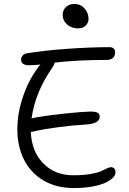

<svg xmlns="http://www.w3.org/2000/svg" viewBox="-20 -935 653 974"><path d="M375 -791Q342.8 -791 320.3 -810.8Q297.9 -830.6 297.9 -859.9Q297.9 -883.3 314.5 -899.2Q331.1 -915 356 -915Q388.7 -915 408.9 -892.1Q429.2 -869.1 429.2 -838.9Q429.2 -820.3 415.5 -805.7Q401.9 -791 375 -791ZM154.8 -269Q144.5 -266.1 136.2 -266.1Q140.6 -166.5 199.5 -106.2Q258.3 -45.9 351.1 -45.9Q400.9 -45.9 438.5 -52.2Q476.1 -58.6 492.4 -66.4Q508.8 -74.2 522 -80.6Q535.2 -86.9 542 -86.9Q565.9 -86.9 565.9 -59.1Q565.9 -46.9 553 -33.7Q540 -20.5 515.6 -8.5Q491.2 3.4 449 11.2Q406.7 19 355 19Q265.6 19 200.2 -19.8Q134.8 -58.6 101.3 -126Q67.9 -193.4 67.9 -280.8Q67.9 -352.5 90.8 -427Q113.8 -501.5 148.9 -557.1Q170.9 -591.8 185.1 -607.9Q157.2 -604 127.9 -604Q86.9 -604 86.9 -632.8Q86.9 -642.6 93.8 -651.9Q100.6 -661.1 113.8 -664.1Q204.1 -679.2 323 -687.5Q441.9 -695.8 535.2 -695.8Q548.8 -695.8 556.4 -689Q564 -682.1 564 -670.9Q564 -630.9 519 -630.9Q371.1 -630.9 256.8 -617.2Q255.4 -606 244.1 -589.8Q158.2 -466.8 140.1 -334Q145.5 -335.4 165 -339.8Q231.9 -351.1 314.5 -359.6Q397 -368.2 439.9 -369.1Q465.8 -369.1 475.8 -362.5Q485.8 -356 485.8 -342.8Q485.8 -307.1 413.1 -303.2Q351.1 -299.8 275.9 -289.8Q200.7 -279.8 154.8 -269Z"/></svg>

Font: Shantell Sans Bouncy
Style: Regular
Weight: 300
Designer: Stephen Nixon, Anya Danilova, Shantell Martin
Foundry: Arrow Type
Version: Version 1.006;[9816181b4]